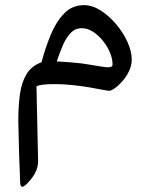

<svg xmlns="http://www.w3.org/2000/svg" viewBox="-20 -374 582 748"><path d="M192.9 -46.4Q226.6 -46.4 262.9 -42.5Q299.3 -38.6 330.8 -33.2Q362.3 -27.8 381.3 -23.9Q401.9 -20 404.8 -20Q412.1 -20 426.5 -29.8Q440.9 -39.6 456.3 -56.9Q471.7 -74.2 482.4 -96.2Q493.2 -118.2 493.2 -142.1Q493.2 -173.8 476.6 -210.4Q460 -247.1 432.4 -279.8Q404.8 -312.5 372.1 -333.3Q339.4 -354 307.1 -354Q260.7 -354 229.2 -321Q197.8 -288.1 177 -237.1Q156.2 -186 141.6 -131.3Q103.5 -117.7 84 -86.2Q64.5 -54.7 57.9 -8.3Q51.3 38.1 51.3 96.7Q52.2 157.2 54.2 217.8Q56.2 278.3 58.6 338.4Q59.1 347.7 61.8 351.1Q64.5 354.5 68.4 353.5Q72.3 352.5 77.1 348.9Q82 345.2 86.4 340.3Q107.9 318.4 118.4 296.6Q128.9 274.9 128.4 252.4L122.1 -37.6Q137.7 -46.4 192.9 -46.4ZM201.2 -134.8Q211.4 -165.5 223.9 -195.3Q236.3 -225.1 254.4 -244.6Q272.5 -264.2 299.3 -264.2Q320.3 -264.2 341.3 -251Q362.3 -237.8 379.9 -216.3Q397.5 -194.8 408 -170.2Q418.5 -145.5 418.5 -122.6Q418.5 -117.2 414.1 -114.5Q409.7 -111.8 401.4 -111.8Q393.6 -111.8 374.5 -114.7Q355.5 -117.7 334 -121.3Q312.5 -125 297.9 -127Q277.3 -129.4 253.2 -131.3Q229 -133.3 201.2 -134.8Z"/></svg>

Font: Literata
Style: Regular
Weight: 400
Designer: Latin by Veronika Burian and Jose Scaglione. Greek by Irene Vlachou. Cyrillic by Vera Evstafieva.
Foundry: TypeTogether
Version: Version 3.002